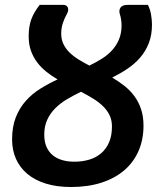

<svg xmlns="http://www.w3.org/2000/svg" viewBox="-20 -742 648 770"><path d="M278 -93.5Q309.5 -93.5 337 -101.5Q364.5 -109.5 385 -126.8Q405.5 -144 417.2 -170.8Q429 -197.5 429 -235Q429 -260.5 419 -280.8Q409 -301 392 -317.2Q375 -333.5 352.5 -347.2Q330 -361 305 -374Q274.5 -359.5 247.8 -343.5Q221 -327.5 201 -307.2Q181 -287 169.2 -261.2Q157.5 -235.5 157.5 -202Q157.5 -173.5 166.5 -153Q175.5 -132.5 191.8 -119.2Q208 -106 230 -99.8Q252 -93.5 278 -93.5ZM573 -722.5Q577.5 -714 580.8 -704Q584 -694 585.8 -683.5Q587.5 -673 588.5 -663Q589.5 -653 589.5 -644Q589.5 -601.5 576.8 -569Q564 -536.5 542.2 -511.2Q520.5 -486 491.5 -466.5Q462.5 -447 430 -431Q455.5 -416 478.2 -398.2Q501 -380.5 518.2 -357.5Q535.5 -334.5 545.5 -305Q555.5 -275.5 555.5 -238Q555.5 -182.5 535.8 -137Q516 -91.5 478.5 -59.2Q441 -27 387 -9.5Q333 8 265 8Q207.5 8 163.5 -5.8Q119.5 -19.5 89.5 -44.8Q59.5 -70 44 -105Q28.5 -140 28.5 -182.5Q28.5 -234 43.5 -271.8Q58.5 -309.5 83.8 -337.8Q109 -366 142 -386.5Q175 -407 211 -423.5Q187 -437.5 166 -454.2Q145 -471 129.2 -491.8Q113.5 -512.5 104.2 -538.2Q95 -564 95 -596.5Q95 -617.5 97.8 -634.2Q100.5 -651 106 -665.8Q111.5 -680.5 119.8 -694.2Q128 -708 139 -722.5H233Q247.5 -722.5 252 -711.8Q256.5 -701 248.5 -686.5Q238.5 -669 232 -649.2Q225.5 -629.5 225.5 -607Q225.5 -583.5 234.5 -565Q243.5 -546.5 258.8 -531.5Q274 -516.5 294.5 -503.8Q315 -491 338.5 -479Q365.5 -492 389.2 -507Q413 -522 430.2 -541.2Q447.5 -560.5 457.5 -584.8Q467.5 -609 467.5 -640.5Q467.5 -652 465.5 -664.5Q463.5 -677 460.5 -685.5Q456 -700.5 463.2 -711.5Q470.5 -722.5 493 -722.5Z"/></svg>

Font: Lato 2
Style: Bold Italic
Weight: 700
Italic angle: -7°
Designer: Lukasz Dziedzic with Adam Twardoch and Botio Nikoltchev
Foundry: tyPoland Lukasz Dziedzic
Version: Version 2.015; 2015-08-06; http://www.latofonts.com/